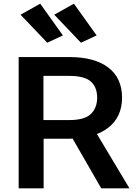

<svg xmlns="http://www.w3.org/2000/svg" viewBox="-20 -1020 737 1040"><path d="M81.1 0H216.3V-268.6H356.9Q491.2 -270 566.2 -328.1Q641.1 -386.2 641.1 -491.2Q641.1 -597.7 566.4 -654.3Q491.7 -710.9 356.9 -710.9H81.1ZM215.3 -369.6V-608.9H354.5Q438 -608.9 472.2 -578.1Q506.3 -547.4 506.3 -490.2Q505.9 -435.1 471.9 -402.3Q438 -369.6 354.5 -369.6ZM528.3 0H681.2L478.5 -338.4L339.4 -328.1ZM235.8 -788.6 320.8 -828.1 197.8 -1000 91.3 -940.4ZM418.5 -788.6 503.4 -828.1 380.4 -1000 273.9 -940.4Z"/></svg>

Font: Roboto Flex
Style: wght 600 wdth 140 opsz 13.0 GRAD 0.00 slnt 0.00 XTRA 468 XOPQ 96 YOPQ 79 YTLC 514 YTUC 712 YTAS 750 YTDE -203.00 YTFI 738
Weight: 600
Width: 8
Designer: Berlow after Robertson
Foundry: Google
Version: Version 3.100